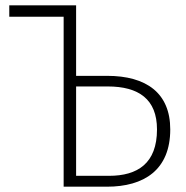

<svg xmlns="http://www.w3.org/2000/svg" viewBox="-20 -704 702 724"><path d="M384 -418H267V-684H15V-641H220V0H383C523 0 622 -63 622 -216C622 -353 532 -418 384 -418ZM391 -41H267V-378H386C503 -378 572 -330 572 -216C572 -88 499 -41 391 -41Z"/></svg>

Font: Fira Sans ExtraLight
Style: Regular
Weight: 200
Designer: bBox Type GmbH & Carrois Corporate GbR & Edenspiekermann AG
Foundry: bBox Type GmbH & Carrois Corporate GbR & Edenspiekermann AG
Version: Version 4.300;PS 004.300;hotconv 1.0.88;makeotf.lib2.5.64775